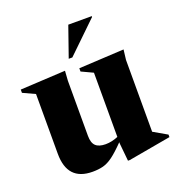

<svg xmlns="http://www.w3.org/2000/svg" viewBox="-135 -843 900 972"><g transform="rotate(-20 315.0 -357.0)"><path d="M241.5 -169Q241.5 -131 258.8 -114.8Q276 -98.5 312 -98.5Q344.5 -98.5 379.5 -113V-459L317.5 -488V-505.5L560.5 -518.5L554 -464.5V-77.5Q563 -72 587 -58.5Q611 -45 627 -35.5V-22L399 18.5H389L379.5 -78V-84.5Q339.5 -43.5 312 -23.2Q284.5 -3 259.5 3.5Q234.5 10 202.5 10Q67 10 67 -136V-458L2 -488V-505.5L245 -518.5L241.5 -465.5ZM283.5 -569 340.5 -732H467V-727.5L303 -569Z"/></g></svg>

Font: Newsreader 72pt
Style: Bold
Weight: 700
Designer: Hugues Gentile
Foundry: Production Type
Version: Version 1.003; ttfautohint (v1.8.3)